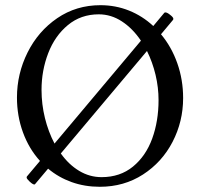

<svg xmlns="http://www.w3.org/2000/svg" viewBox="-20 -696 753 729"><path d="M591.3 -565.9Q631.3 -518.1 653.3 -455.6Q675.3 -393.1 675.3 -323.7Q675.3 -234.9 635.3 -157.5Q595.2 -80.1 522.9 -33.4Q450.7 13.2 358.9 13.2Q301.8 13.2 252 -4.6Q202.1 -22.5 162.6 -55.7L113.3 2.9Q108.9 8.8 92.3 -6.8Q86.4 -12.7 83.7 -16.1Q81.1 -19.5 81.1 -22.5Q81.1 -24.4 82.5 -26.4L131.8 -85Q89.8 -131.3 67.1 -193.6Q44.4 -255.9 44.4 -325.7Q44.4 -416 84.7 -496.8Q125 -577.6 197.3 -627Q269.5 -676.3 361.3 -676.3Q418.9 -676.3 470 -655.8Q521 -635.3 562 -597.2L603.5 -647Q605 -648.9 607.9 -648.9Q614.7 -648.9 626 -639.6Q638.2 -630.4 638.2 -624.5Q638.2 -621.6 636.2 -619.6ZM187 -150.9 515.1 -541.5Q483.9 -587.9 442.9 -614.7Q401.9 -641.6 355 -641.6Q287.1 -641.6 237.8 -600.8Q188.5 -560.1 163.1 -494.1Q137.7 -428.2 137.7 -354.5Q137.7 -300.3 150.6 -247.8Q163.6 -195.3 187 -150.9ZM582 -315.9Q582 -363.8 570.6 -411.9Q559.1 -460 538.1 -502.4L210.9 -113.3Q241.2 -70.8 280.8 -47.1Q320.3 -23.4 365.7 -23.4Q436 -23.4 484.9 -63.5Q533.7 -103.5 557.9 -169.9Q582 -236.3 582 -315.9Z"/></svg>

Font: JuniusX
Style: Regular
Weight: 400
Designer: Peter S. Baker
Foundry: Briery Creek Software
Version: Version 1.004